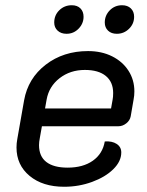

<svg xmlns="http://www.w3.org/2000/svg" viewBox="-20 -704 563 733"><path d="M43 -141Q43 -157 46 -173L72 -321Q87 -405 154.5 -457Q222 -509 316 -509Q368 -509 408 -489Q448 -469 470.5 -434Q493 -399 493 -355Q493 -339 490 -324L479 -260Q476 -244 462 -233Q448 -222 432 -222H140L132 -177Q129 -162 129 -150Q129 -107 157 -85.5Q185 -64 238 -64Q297 -64 334.5 -90.5Q372 -117 380 -164Q408 -166 425.5 -154.5Q443 -143 443 -122Q443 -88 412.5 -58Q382 -28 331.5 -9.5Q281 9 225 9Q143 9 93 -32.5Q43 -74 43 -141ZM404 -290 410 -324Q412 -333 412 -349Q412 -391 384 -414Q356 -437 304 -437Q248 -437 207.5 -405.5Q167 -374 158 -324L152 -290ZM187 -618Q187 -646 206.5 -665Q226 -684 254 -684Q275 -684 287 -672Q299 -660 299 -640Q299 -614 280 -594.5Q261 -575 234 -575Q213 -575 200 -587Q187 -599 187 -618ZM380 -618Q380 -645 399 -664.5Q418 -684 446 -684Q467 -684 479.5 -672Q492 -660 492 -640Q492 -613 472.5 -594Q453 -575 426 -575Q405 -575 392.5 -587Q380 -599 380 -618Z"/></svg>

Font: K2D
Style: Italic
Weight: 400
Italic angle: -10°
Designer: Katatrad Aksorn Co.,Ltd.
Foundry: Cadson Demak Co.,Ltd.
Version: Version 1.000; ttfautohint (v1.6)